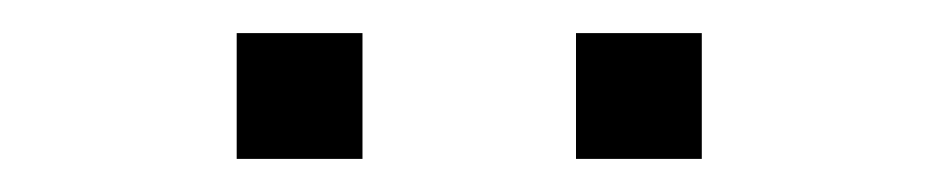

<svg xmlns="http://www.w3.org/2000/svg" viewBox="-20 -680 570 116"><path d="M328 -584V-660H404V-584ZM123 -584V-660H199V-584Z"/></svg>

Font: Coval
Style: Light
Weight: 300
Foundry: Context Ltd
Version: Version 001.000